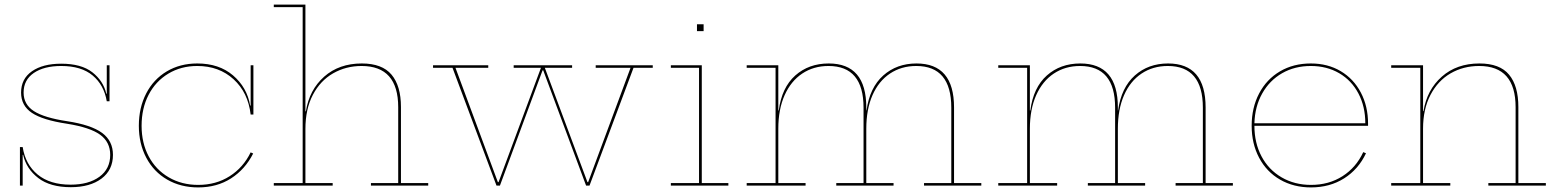

<svg xmlns="http://www.w3.org/2000/svg" viewBox="-20 -810 6791 838"><path d="M473 -134Q473 -68 423 -30.5Q373 7 289 7Q199 7 147 -33Q95 -73 81 -134H79V0H67V-168H79Q91 -92 144.5 -48Q198 -4 288 -4Q367 -4 414 -38.5Q461 -73 461 -134Q461 -190 417 -222Q373 -254 272 -270Q166 -286 119 -317.5Q72 -349 72 -406Q72 -466 119.5 -499Q167 -532 247 -532Q335 -532 383 -494.5Q431 -457 444 -401H446V-525H458V-368H446Q434 -439 384.5 -480.5Q335 -522 247 -522Q172 -522 127.5 -491.5Q83 -461 83 -406Q83 -354 128 -325Q173 -296 273 -281Q378 -265 425.5 -230Q473 -195 473 -134Z M598 -261Q598 -186 629 -127.5Q660 -69 716.5 -36Q773 -3 845 -3Q923 -3 982.5 -41Q1042 -79 1074 -145L1085 -140Q1050 -71 988.5 -31.5Q927 8 845 8Q769 8 710 -26Q651 -60 618.5 -121.5Q586 -183 586 -261Q586 -340 618 -402Q650 -464 708 -498.5Q766 -533 841 -533Q936 -533 997 -481Q1058 -429 1072 -349H1074V-525H1086V-310H1074Q1063 -406 999.5 -464Q936 -522 841 -522Q770 -522 714.5 -488.5Q659 -455 628.5 -396Q598 -337 598 -261Z M1849 -11V0H1599V-11H1718V-342Q1718 -522 1558 -522Q1490 -522 1434 -490Q1378 -458 1345.5 -396Q1313 -334 1313 -247V-11H1432V0H1175V-11H1301V-779H1175V-790H1313V-324H1315Q1330 -418 1395 -475.5Q1460 -533 1559 -533Q1648 -533 1689 -484Q1730 -435 1730 -343V-11Z M2829 -525V-514H2745L2553 0H2538L2351 -503H2348L2162 0H2147L1955 -514H1870V-525H2111V-514H1968L2153 -15H2156L2341 -514H2222V-525H2477V-514H2358L2544 -15H2547L2732 -514H2580V-525Z M3159 -11V0H2908V-11H3031V-514H2908V-525H3043V-11ZM3051 -704V-674H3022V-704Z M4263 -11V0H4013V-11H4132V-340Q4132 -522 3979 -522Q3914 -522 3864.5 -489Q3815 -456 3788 -394.5Q3761 -333 3761 -248V-11H3880V0H3630V-11H3749V-340Q3749 -522 3596 -522Q3531 -522 3481.5 -489Q3432 -456 3404.5 -394.5Q3377 -333 3377 -248V-11H3496V0H3239V-11H3365V-514H3239V-525H3377V-328H3379Q3392 -428 3451 -480.5Q3510 -533 3597 -533Q3761 -533 3761 -341V-328H3762Q3776 -428 3835 -480.5Q3894 -533 3980 -533Q4144 -533 4144 -341V-11Z M5361 -11V0H5111V-11H5230V-340Q5230 -522 5077 -522Q5012 -522 4962.5 -489Q4913 -456 4886 -394.5Q4859 -333 4859 -248V-11H4978V0H4728V-11H4847V-340Q4847 -522 4694 -522Q4629 -522 4579.5 -489Q4530 -456 4502.5 -394.5Q4475 -333 4475 -248V-11H4594V0H4337V-11H4463V-514H4337V-525H4475V-328H4477Q4490 -428 4549 -480.5Q4608 -533 4695 -533Q4859 -533 4859 -341V-328H4860Q4874 -428 4933 -480.5Q4992 -533 5078 -533Q5242 -533 5242 -341V-11Z M5951 -270V-261H5455Q5455 -186 5486 -127.5Q5517 -69 5573.5 -36Q5630 -3 5702 -3Q5780 -3 5839.5 -41Q5899 -79 5930 -146L5942 -141Q5909 -71 5846.5 -31.5Q5784 8 5702 8Q5626 8 5567 -26Q5508 -60 5475.5 -121.5Q5443 -183 5443 -261Q5443 -340 5475.5 -402Q5508 -464 5566.5 -498.5Q5625 -533 5701 -533Q5775 -533 5831.5 -499.5Q5888 -466 5919.5 -406Q5951 -346 5951 -270ZM5455 -272H5939Q5939 -345 5909 -402Q5879 -459 5825 -490.5Q5771 -522 5701 -522Q5631 -522 5576 -490.5Q5521 -459 5489 -402Q5457 -345 5455 -272Z M6727 -11V0H6476V-11H6595V-342Q6595 -522 6436 -522Q6367 -522 6311.5 -490Q6256 -458 6223.5 -396Q6191 -334 6191 -248V-11H6310V0H6052V-11H6179V-514H6052V-525H6191V-325H6193Q6208 -418 6273 -475.5Q6338 -533 6437 -533Q6526 -533 6566.5 -484Q6607 -435 6607 -343V-11Z"/></svg>

Font: Hepta Slab Thin
Style: Regular
Weight: 250
Designer: Michael LaGattuta
Foundry: Michael LaGattuta
Version: Version 1.100; ttfautohint (v1.8) -l 8 -r 50 -G 200 -x 14 -D